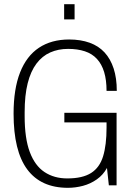

<svg xmlns="http://www.w3.org/2000/svg" viewBox="-20 -887 639 919"><path d="M305 12Q176 12 110.5 -76Q45 -164 45 -343Q45 -461 76 -540Q107 -619 166.5 -658.5Q226 -698 311 -698Q366 -698 409 -682.5Q452 -667 480.5 -636Q509 -605 524 -559Q539 -513 539 -452H490Q490 -504 478.5 -542Q467 -580 444 -605Q421 -630 386 -641.5Q351 -653 306 -653Q259 -653 220.5 -636Q182 -619 154.5 -582.5Q127 -546 112.5 -488.5Q98 -431 98 -350V-331Q98 -225 122.5 -159.5Q147 -94 193 -63.5Q239 -33 302 -33Q375 -33 416 -59Q457 -85 473.5 -139Q490 -193 490 -276V-301H288V-347H538V0H501L492 -83Q474 -50 443.5 -28.5Q413 -7 377 2.5Q341 12 305 12ZM287 -794V-867H337V-794Z"/></svg>

Font: Archivo Condensed Thin
Style: Regular
Weight: 250
Width: 3
Designer: Hector Gatti
Foundry: Omnibus-Type
Version: Version 2.001